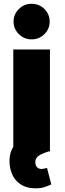

<svg xmlns="http://www.w3.org/2000/svg" viewBox="-20 -810 350 1027"><path d="M169 197.4Q119.7 197.4 85.8 172.9Q51.8 148.4 38.4 103.7Q29.1 73.2 31.1 41.5Q33 9.9 45.3 -14.6Q57.5 -39.1 78.1 -48.3L240.1 0Q205.6 10.7 187.1 23.1Q168.7 35.5 169 56.8Q168.7 74.9 178.1 84.3Q187.5 93.8 201.7 93.8Q210.9 93.8 217.9 91.4Q224.8 89.1 231.5 88.1L254.3 176.1Q240.1 183.6 218.8 190.5Q197.4 197.4 169 197.4ZM51.1 0V-545.5H247.2V0ZM149.1 -599.4Q109.4 -599.4 81 -627.3Q52.6 -655.2 52.6 -694.6Q52.6 -734 81 -761.9Q109.4 -789.8 149.1 -789.8Q189.3 -789.8 217.5 -761.9Q245.7 -734 245.7 -694.6Q245.7 -655.2 217.5 -627.3Q189.3 -599.4 149.1 -599.4Z"/></svg>

Font: Inter UI Black
Style: Regular
Weight: 900
Designer: Rasmus Andersson
Foundry: rsms
Version: 3.2;8d6f07862